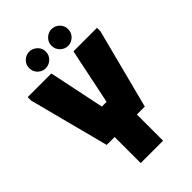

<svg xmlns="http://www.w3.org/2000/svg" viewBox="-257 -968 1062 1062"><g transform="rotate(-45 274.5 -436.5)"><path d="M3 -700H188L256 -373H293L361 -700H545V-673L424 -205H362V0H187V-204H125L3 -673ZM186 -742Q161 -742 141.5 -760.5Q122 -779 122 -808Q122 -835 141.5 -853.5Q161 -872 187 -872Q212 -872 232 -853.5Q252 -835 252 -808Q252 -779 232 -760.5Q212 -742 186 -742ZM362 -742Q337 -742 317 -760.5Q297 -779 297 -808Q297 -836 317 -854.5Q337 -873 362 -873Q388 -873 407.5 -854.5Q427 -836 427 -808Q427 -779 407 -760.5Q387 -742 362 -742Z"/></g></svg>

Font: Phudu ExtraBold
Style: Regular
Weight: 800
Version: Version 1.005;gftools[0.9.23]